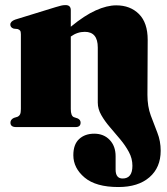

<svg xmlns="http://www.w3.org/2000/svg" viewBox="-20 -499 655 754"><path d="M364 -96V-312.5Q364 -374 313 -374Q283.5 -374 258 -355.5V-71Q258 -44 270 -39L285 -34Q296.5 -28.5 296.5 -17.5Q296.5 0 277 0H43Q21 0 21 -17.5Q21 -29.5 34.5 -36L49 -40.5Q56 -44 59 -50.5Q62 -57 62 -71V-364.5Q62 -375 58.8 -379Q55.5 -383 49 -385L34 -386.5Q20.5 -391 20.5 -402.5Q20.5 -415 39.5 -422L198.5 -471Q212.5 -475 220.2 -477Q228 -479 237.5 -479Q258 -479 258 -459V-394Q312 -438.5 356 -458.2Q400 -478 436.5 -478Q491.5 -478 525.8 -443.8Q560 -409.5 560 -342.5L559 -126.5Q559 -81 572 -45.8Q585 -10.5 598 22.2Q611 55 611 93Q611 159 566.8 197.2Q522.5 235.5 445 235.5Q356.5 235.5 312.2 198.2Q268 161 268 110.5Q268 68 290.8 47Q313.5 26 350 26Q387.5 26 410.8 50.5Q434 75 434 114.5V167Q434 202 461.5 202Q500 202 500 152Q500 123.5 486.2 98Q472.5 72.5 452.2 48.2Q432 24 411.8 0.5Q391.5 -23 377.8 -47Q364 -71 364 -96Z"/></svg>

Font: Fraunces 72pt S000 Black
Style: Regular
Weight: 900
Version: Version 1.000; ttfautohint (v1.8.3)